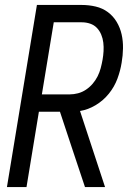

<svg xmlns="http://www.w3.org/2000/svg" viewBox="-20 -755 540 775"><path d="M8 0 129 -735H310Q339 -735 366.5 -728.5Q394 -722 415.5 -706Q437 -690 451 -666.5Q465 -643 471 -616Q477 -589 476.5 -560Q476 -531 471 -502Q466 -470 454 -437.5Q442 -405 419.5 -377Q397 -349 366 -330.5Q335 -312 303 -307L404 0H323L270 -159L222 -304H137L87 0ZM149 -374H261Q278 -374 295 -378.5Q312 -383 327 -393Q342 -403 354 -417Q366 -431 374 -447Q382 -463 386.5 -480Q391 -497 394 -514Q397 -531 398 -548.5Q399 -566 397 -583Q395 -600 388.5 -615.5Q382 -631 371 -642.5Q360 -654 344 -659.5Q328 -665 310 -665H197Z"/></svg>

Font: Iosevka SS18
Style: Italic
Weight: 400
Italic angle: -9°
Monospace: yes
Designer: Belleve Invis
Foundry: Belleve Invis
Version: Version 25.1.1; ttfautohint (v1.8.4)